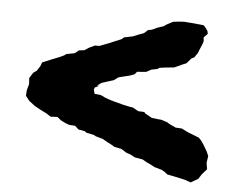

<svg xmlns="http://www.w3.org/2000/svg" viewBox="-41 -518 681 555"><g transform="rotate(5 300.0 -240.5)"><path d="M543 -141 550 -134 559 -121 570 -102 575 -90 572 -71 575 -52 561 -36 552 -22 531 -10 514 -16 501 -19 477 -24 462 -27 453 -34 444 -39 423 -45 412 -51 399 -57 387 -64 364 -68 351 -75 339 -79 323 -89 303 -93 291 -100 281 -105 267 -113 246 -119 241 -122 218 -127 213 -131 195 -134 184 -144 167 -145 156 -149 142 -156 131 -165 111 -164 99 -172 79 -182 63 -191 46 -204 35 -218 36 -234 41 -252 40 -270 50 -286 60 -293 69 -307 73 -318 97 -328 122 -338 135 -344 140 -348 165 -353 176 -362 192 -364 204 -372 221 -380H234L252 -387L265 -392L274 -396L296 -405L303 -411L328 -416L345 -423L359 -428L370 -438L381 -440L396 -447L414 -453L421 -458L440 -468L456 -470L472 -471L484 -470L498 -469L528 -466L531 -464L541 -451L543 -442L532 -431L533 -420L531 -413L523 -394L519 -384L510 -371L502 -367L489 -352L479 -348L455 -337L426 -334L412 -332L406 -328L390 -325L375 -317L349 -315L342 -307L328 -302L307 -297L296 -294L284 -285L271 -281L249 -274L237 -265H243L231 -259L229 -253L232 -241L250 -239L265 -232L279 -227L293 -223L316 -217L334 -213L346 -211L362 -202L380 -201L383 -197L403 -186L419 -184L431 -183L449 -177L455 -173L474 -164L492 -163L510 -154Z"/></g></svg>

Font: Winky Rough
Style: Bold
Weight: 700
Designer: Simon Atzbach
Foundry: typofactur
Version: Version 1.206; ttfautohint (v1.8.4.7-5d5b)